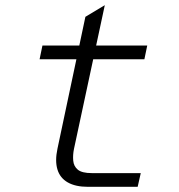

<svg xmlns="http://www.w3.org/2000/svg" viewBox="-20 -722 690 742"><path d="M320 0Q272 0 242 -17Q212 -34 202 -67Q192 -100 202 -147L310 -657L385 -702L266 -147Q261 -123 263 -101Q265 -79 281 -66Q297 -53 335 -53H524L512 0ZM133 -493 144 -546H549L538 -493Z"/></svg>

Font: Azeret Mono ExtraLight
Style: Italic
Weight: 250
Italic angle: -12°
Designer: Martin Vácha
Foundry: Displaay
Version: Version 1.002